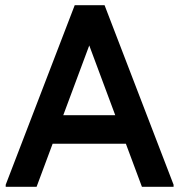

<svg xmlns="http://www.w3.org/2000/svg" viewBox="-20 -720 690 740"><path d="M527 0 274 -679 268 -700H383L649 -8V0ZM2 0V-8L268 -700H383L374 -679L121 0ZM120 -166 150 -276H511L541 -166Z"/></svg>

Font: Fustat
Style: Bold
Weight: 700
Designer: Mohamed Gaber, Khaled Hosny, Laura Garcia Mut
Foundry: Kief Type Foundry, Alif Type Foundry, Hard Type Foundry
Version: Version 1.007